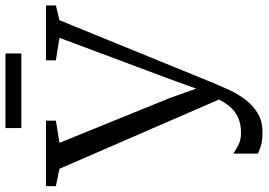

<svg xmlns="http://www.w3.org/2000/svg" viewBox="-164 -770 937 670"><g transform="rotate(-90 304.0 -435.5)"><path d="M177.5 12.5Q147.5 12.5 131.2 7.5Q115 2.5 102.5 -3.5V-89Q115 -81 132.2 -71.8Q149.5 -62.5 175 -62.5Q209 -62.5 233 -74.8Q257 -87 274.2 -111.2Q291.5 -135.5 304.5 -170L298.5 -122.5L49.5 -696L-11 -708.5V-743H217.5V-708.5L140 -696L296 -312L340.5 -187L319 -191L363 -312L506.5 -696L428 -708.5V-743H619.5V-708.5L568 -696L346 -152Q337 -130.5 324 -102.2Q311 -74 291.5 -48Q272 -22 244.2 -4.8Q216.5 12.5 177.5 12.5ZM452 -884.5V-829H191.5V-884.5Z"/></g></svg>

Font: Merriweather 60pt Light
Style: Regular
Weight: 300
Version: Version 2.100